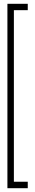

<svg xmlns="http://www.w3.org/2000/svg" viewBox="-20 -770 185 1010"><path d="M19 220V-750H126V-716.5H53V186H126V220Z"/></svg>

Font: Imbue Thin 10pt
Style: Regular
Weight: 400
Version: Version 1.102